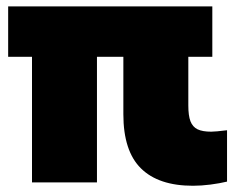

<svg xmlns="http://www.w3.org/2000/svg" viewBox="-20 -570 749 600"><path d="M689.5 -163V-2.5Q666.5 3 637.8 6.8Q609 10.5 583 10.5Q475.5 10.5 420.5 -43.8Q365.5 -98 365.5 -213V-392.5H283V0H80V-392.5H5.5V-550H643.5V-392.5H568.5V-240.5Q568.5 -208.5 575.2 -191Q582 -173.5 597.2 -166Q612.5 -158.5 640 -158.5Q653.5 -158.5 689.5 -163Z"/></svg>

Font: Encode Sans Semi Condensed Black
Style: Regular
Weight: 900
Width: 4
Designer: Multiple Designers
Foundry: Impallari Type
Version: Version 2.000